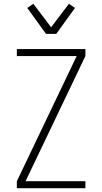

<svg xmlns="http://www.w3.org/2000/svg" viewBox="-20 -994 540 1014"><path d="M69 0V-37L385 -698H69V-735H431V-698L115 -37H431V0ZM223 -815 124 -952 156 -974 250 -850 344 -974 376 -952 277 -815Z"/></svg>

Font: Iosevka Extralight
Style: Regular
Weight: 200
Monospace: yes
Designer: Belleve Invis
Foundry: Belleve Invis
Version: Version 32.0.1; ttfautohint (v1.8.4)